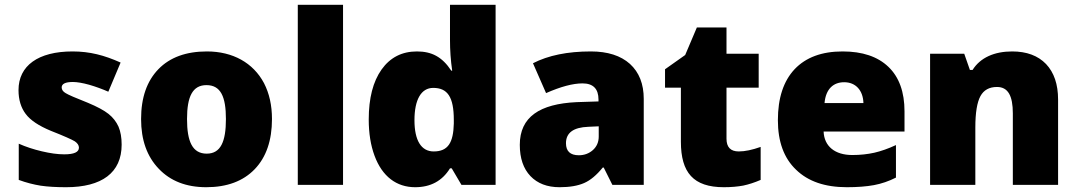

<svg xmlns="http://www.w3.org/2000/svg" viewBox="-20 -780 4548 810"><path d="M493.2 -169.9C493.2 -199.7 488.8 -224.6 480 -245.6C470.7 -266.1 457 -284.2 438 -299.3C418.9 -314.5 389.6 -330.1 351.1 -346.2C298.8 -366.7 267.6 -380.4 256.8 -387.2C245.6 -393.6 240.2 -401.9 240.2 -411.1C240.2 -426.3 255.9 -434.1 287.1 -434.1C305.2 -434.1 328.1 -430.2 356.4 -422.4C384.8 -414.1 411.6 -404.3 437 -393.1L488.8 -516.1C419.9 -546.9 358.9 -563 286.1 -563C141.1 -563 58.1 -502.9 58.1 -399.9C58.1 -359.4 68.4 -325.7 88.4 -299.3C108.4 -272.5 144 -249 194.8 -228C250.5 -206.1 284.2 -190.9 295.9 -183.6C307.1 -175.8 313 -167 313 -157.2C313 -138.2 292.5 -128.9 251 -128.9C223.1 -128.9 191.9 -133.3 156.7 -141.6C121.1 -149.9 88.9 -160.6 59.1 -173.8V-21C90.8 -9.3 121.6 -1.5 151.9 3.4C182.1 7.8 217.8 9.8 258.8 9.8C409.7 9.8 493.2 -51.3 493.2 -169.9Z M1127.4 -277.8C1127.4 -335.4 1116.2 -385.7 1093.8 -429.2C1048.3 -515.1 961.9 -563 853 -563C765.1 -563 696.8 -538.1 648.4 -488.3C599.6 -438 575.2 -368.2 575.2 -277.8C575.2 -189.5 600.1 -119.6 649.9 -67.9C699.2 -16.1 766.1 9.8 850.1 9.8C937.5 9.8 1005.9 -15.6 1054.7 -66.4C1103 -116.7 1127.4 -187.5 1127.4 -277.8ZM769 -277.8C769 -373 792.5 -420.9 851.1 -420.9C911.1 -420.9 933.1 -372.1 933.1 -277.8C933.1 -182.6 911.1 -131.8 852.1 -131.8C792 -131.8 769 -182.6 769 -277.8Z M1427.2 -759.8H1236.3V0H1427.2Z M1731.4 9.8C1796.4 9.8 1845.7 -16.6 1878.4 -69.8H1885.7L1926.8 0H2070.8V-759.8H1878.4V-611.8C1878.4 -568.4 1881.3 -525.4 1887.7 -481.9H1883.8C1845.2 -540.5 1800.8 -563 1738.8 -563C1675.8 -563 1626 -537.6 1589.8 -486.8C1553.7 -436 1535.6 -365.7 1535.6 -275.9C1535.6 -217.8 1543.9 -166.5 1560.1 -123C1592.3 -35.6 1652.8 9.8 1731.4 9.8ZM1809.6 -141.1C1757.3 -141.1 1728.5 -187 1728.5 -272.9C1728.5 -360.4 1757.3 -409.2 1807.6 -409.2C1867.7 -409.2 1894.5 -371.6 1894.5 -273.9V-258.8C1892.6 -178.7 1870.6 -141.1 1809.6 -141.1Z M2695.8 0V-362.8C2695.8 -425.8 2676.3 -475.1 2637.7 -510.3C2598.6 -545.4 2543.5 -563 2472.7 -563C2374.5 -563 2293 -546.4 2228.5 -513.2L2283.7 -387.2C2345.7 -414.6 2397 -428.2 2437.5 -428.2C2482.4 -428.2 2504.9 -405.3 2504.9 -359.9V-352.1L2412.6 -349.1C2256.8 -341.8 2172.9 -286.6 2172.9 -168.9C2172.9 -112.3 2188 -68.4 2217.8 -37.1C2247.6 -5.9 2288.6 9.8 2340.8 9.8C2383.3 9.8 2417.5 3.9 2444.3 -7.8C2471.2 -19.5 2497.1 -41.5 2522.9 -73.2H2526.9L2563.5 0ZM2421.9 -125C2385.7 -125 2367.7 -142.1 2367.7 -175.8C2367.7 -219.7 2398.9 -242.7 2461.9 -245.1L2505.9 -247.1V-204.1C2505.9 -180.7 2497.6 -161.6 2481.4 -147C2464.8 -132.3 2444.8 -125 2421.9 -125Z M3096.7 -141.1C3062 -141.1 3044.9 -159.2 3044.9 -194.8V-410.2H3180.7V-553.2H3044.9V-664.1H2919.9L2870.6 -547.9L2785.6 -487.8V-410.2H2852.5V-182.1C2852.5 -51.8 2905.3 9.8 3033.7 9.8C3064.9 9.8 3092.3 7.3 3115.7 2.9C3138.7 -2 3163.1 -9.8 3189 -21V-160.2C3153.3 -147.5 3122.6 -141.1 3096.7 -141.1Z M3552.7 9.8C3597.2 9.8 3635.3 6.8 3667 1C3698.7 -4.9 3730 -15.6 3759.8 -30.8V-168C3727.1 -152.8 3696.3 -142.1 3668.5 -135.7C3640.1 -129.4 3609.4 -126 3575.7 -126C3502 -126 3457 -163.1 3454.6 -225.1H3795.9V-310.1C3795.9 -391.6 3773.4 -454.6 3728 -498C3682.6 -541.5 3618.2 -563 3534.7 -563C3447.3 -563 3379.9 -538.1 3332.5 -488.3C3285.2 -438 3261.7 -366.2 3261.7 -272.9C3261.7 -182.6 3287.1 -112.8 3338.4 -64C3389.2 -14.6 3460.4 9.8 3552.7 9.8ZM3541.5 -433.1C3590.3 -433.1 3621.1 -398.4 3622.6 -345.2H3458.5C3463.9 -405.8 3496.6 -433.1 3541.5 -433.1Z M4443.8 0V-359.9C4443.8 -424.3 4426.8 -474.1 4393.1 -509.8C4358.9 -545.4 4311 -563 4250 -563C4175.3 -563 4115.7 -537.1 4083 -484.9H4071.8L4047.9 -553.2H3903.8V0H4094.7V-242.2C4094.7 -304.7 4102.1 -348.6 4116.2 -374.5C4130.4 -400.4 4153.8 -413.1 4186 -413.1C4232.9 -413.1 4252.9 -375.5 4252.9 -301.8V0Z"/></svg>

Font: Sahel Black
Style: Bold
Weight: 900
Foundry: Saber Rastikerdar (saber.rastikerdar@gmail.com)
Version: Version 3.4.0